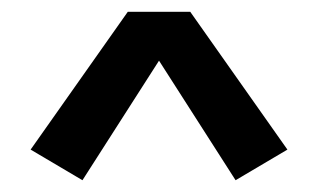

<svg xmlns="http://www.w3.org/2000/svg" viewBox="-20 -752 540 326"><path d="M120 -446 32 -498 197 -732H303L468 -498L380 -446L250 -649Z"/></svg>

Font: Iosevka Curly Slab Semibold
Style: Regular
Weight: 600
Monospace: yes
Designer: Belleve Invis
Foundry: Belleve Invis
Version: Version 22.1.2; ttfautohint (v1.8.4)